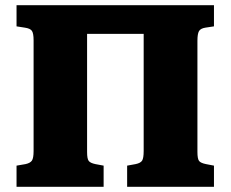

<svg xmlns="http://www.w3.org/2000/svg" viewBox="-20 -723 892 743"><path d="M44 0V-82L79 -88Q97 -92 103.5 -101.5Q110 -111 110 -139V-567Q110 -594 103.5 -603.5Q97 -613 76 -616L44 -621V-703H808V-621L775 -616Q756 -613 750 -602.5Q744 -592 744 -565V-135Q744 -108 750.5 -100Q757 -92 777 -88L808 -82V0H472V-82L505 -88Q524 -92 530 -101.5Q536 -111 536 -139V-592H317V-135Q317 -108 323.5 -100Q330 -92 349 -88L381 -82V0Z"/></svg>

Font: Literata 18pt ExtraBold
Style: Regular
Weight: 800
Designer: Latin by Veronika Burian and Jose Scaglione. Greek by Irene Vlachou. Cyrillic by Vera Evstafieva.
Foundry: TypeTogether
Version: Version 3.103;gftools[0.9.29]